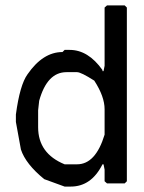

<svg xmlns="http://www.w3.org/2000/svg" viewBox="-20 -686 530 708"><path d="M374.5 -666H439.9L447.8 -658.2V-17.6L439.9 -9.8H374.5L365.7 -17.6V-60.5L361.8 -80.1H357.9Q316.9 2 240.7 2H218.3L143.1 -25.4Q74.7 -81.1 57.1 -134.8L38.6 -236.3V-263.7Q53.2 -373 81.5 -412.1Q138.2 -494.1 210.4 -494.1L218.3 -502H236.8Q305.2 -502 357.9 -427.7V-423.8H361.8L365.7 -443.4V-658.2ZM120.6 -279.3V-216.8Q120.6 -120.1 218.3 -80.1H264.2Q332.5 -80.1 365.7 -189.5V-283.2Q365.7 -330.1 327.6 -388.7Q278.8 -419.9 264.2 -419.9H225.1Q153.8 -419.9 124.5 -314.5Z"/></svg>

Font: Urdu Khush Khati
Style: Regular
Weight: 400
Version: Version 001.500